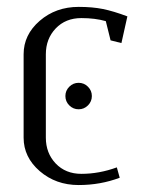

<svg xmlns="http://www.w3.org/2000/svg" viewBox="-20 -532 444 552"><path d="M47.9 -136.2V-376Q47.9 -432.1 94.2 -472.2Q140.6 -512.2 206.1 -512.2Q245.6 -512.2 275.9 -506.1Q306.2 -500 346.2 -484.9L329.1 -408.2L297.9 -416L284.2 -471.2Q253.4 -480 213.9 -480Q168.5 -480 140.1 -450.2Q111.8 -420.4 111.8 -376V-136.2Q111.8 -91.8 140.1 -62Q168.5 -32.2 213.9 -32.2Q265.1 -32.2 315.9 -50.8L324.2 -21Q268.6 0 206.1 0Q140.6 0 94.2 -40Q47.9 -80.1 47.9 -136.2ZM179.2 -229Q168 -240.2 168 -255.9Q168 -271.5 179.2 -282.7Q190.4 -293.9 206.1 -293.9Q221.7 -293.9 232.9 -282.7Q244.1 -271.5 244.1 -255.9Q244.1 -240.2 232.9 -229Q221.7 -217.8 206.1 -217.8Q190.4 -217.8 179.2 -229Z"/></svg>

Font: Gawaa
Style: Regular
Weight: 400
Designer: T. Christopher White
Version: Version 1.0